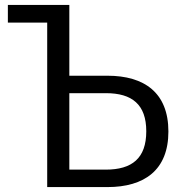

<svg xmlns="http://www.w3.org/2000/svg" viewBox="-20 -761 730 781"><path d="M12 -669H172V0H417C567 0 665 -69 665 -226C665 -384 567 -453 417 -453H262V-741H12ZM262 -382H411C517 -382 575 -336 575 -227C575 -117 517 -71 410 -71H262Z"/></svg>

Font: Cheyenne Sans
Style: Regular
Weight: 400
Designer: The Public Sans project authors (U.S. Web Design System), Libre Franklin designed by Pablo Impallari and Rodrigo Fuenzal
Foundry: The Cheyenne Sans Project Authors
Version: Version 2.007